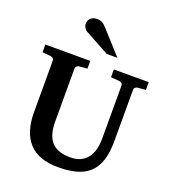

<svg xmlns="http://www.w3.org/2000/svg" viewBox="-165 -1051 1060 1189"><g transform="rotate(20 364.5 -456.5)"><path d="M649.9 -615.2Q641.6 -614.3 634.8 -608.4Q627.9 -602.5 627.9 -592.8V-253.9Q627.9 -180.2 611.3 -128.7Q594.7 -77.1 561 -44.9Q527.3 -12.7 475.8 1.7Q424.3 16.1 354 16.1Q225.1 16.1 162.1 -53Q99.1 -122.1 99.1 -253.9V-592.8Q99.1 -602.5 92 -608.4Q85 -614.3 76.2 -615.2L22 -620.1V-670.9H317.9V-620.1L264.2 -615.2Q255.9 -614.3 249 -608.4Q242.2 -602.5 242.2 -592.8V-246.1Q242.2 -152.3 281.7 -109.6Q321.3 -66.9 403.8 -66.9Q443.4 -66.9 471.2 -79.8Q499 -92.8 517.1 -116.2Q535.2 -139.6 543.5 -172.6Q551.8 -205.6 551.8 -246.1V-592.8Q551.8 -602.5 545.4 -608.4Q539.1 -614.3 529.8 -615.2L473.1 -620.1V-670.9H703.1V-620.1ZM399.4 -746.1 237.3 -834.5Q231.9 -837.4 227.5 -842.5Q223.1 -847.7 219.7 -853.5Q216.3 -859.4 214.4 -865.5Q212.4 -871.6 212.4 -876.5Q212.4 -885.3 215.3 -894.8Q218.3 -904.3 224.9 -911.9Q231.4 -919.4 242.4 -924.3Q253.4 -929.2 269.5 -929.2Q279.8 -929.2 287.6 -927.7Q295.4 -926.3 302.5 -922.6Q309.6 -918.9 316.7 -912.8Q323.7 -906.7 332.5 -897.5L469.2 -746.1Z"/></g></svg>

Font: Charis SIL Viet
Style: Bold
Weight: 700
Foundry: SIL International
Version: Version 5.000